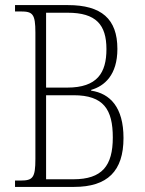

<svg xmlns="http://www.w3.org/2000/svg" viewBox="-20 -734 569 754"><path d="M39 0H271C402 0 465 -62 465 -192C465 -313 412 -367 338 -378V-381C390 -396 441 -439 441 -542C441 -660 378 -714 247 -714H39V-689H61C108 -689 119 -680 119 -606V-110C119 -36 109 -25 61 -25H39ZM244 -390H161V-684H246C357 -684 398 -637 398 -541C398 -448 362 -390 244 -390ZM268 -30H161V-360H269C387 -360 423 -304 423 -194C423 -83 381 -30 268 -30Z"/></svg>

Font: Noto Serif Hebrew Condensed ExtraLight
Style: Regular
Weight: 200
Width: 3
Designer: Monotype Design Team
Foundry: Monotype Imaging Inc.
Version: Version 2.004